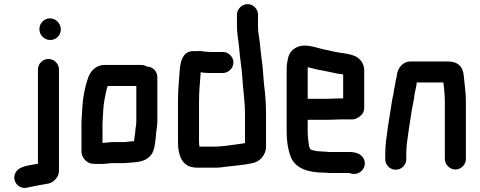

<svg xmlns="http://www.w3.org/2000/svg" viewBox="-20 -779 2328 931"><path d="M164 -442V15C123 23 74 25 56 57C33 99 73 143 115 130C146 123 180 117 215 111C239 106 266 80 266 50V-442C266 -470 243 -493 215 -493C187 -493 164 -470 164 -442ZM171 -638C171 -608 195 -585 224 -585C252 -585 275 -608 275 -636C275 -665 251 -690 222 -690C194 -690 171 -666 171 -638Z M477 -86V-183C478 -204 480 -229 481 -250C483 -282 490 -314 496 -342L502 -362H641V-190C640 -181 640 -176 640 -174C639 -168 638 -161 637 -153L635 -132L632 -111L630 -95L629 -94C623 -94 617 -94 611 -93L593 -91C589 -90 586 -90 583 -90H524C509 -90 491 -86 477 -86ZM693 -456C684 -461 675 -464 666 -464H485C446 -464 418 -434 407 -401C392 -359 382 -309 379 -256L377 -222C376 -209 376 -196 375 -185V-43C375 -15 402 15 431 15C436 16 444 16 453 16H476C491 16 511 12 526 12H583C594 12 609 9 620 9C625 8 629 8 632 8C670 5 699 -6 717 -34C730 -57 733 -90 736 -120L738 -142C740 -160 742 -165 743 -186V-405C743 -433 721 -456 693 -456Z M1061 -527H997C989 -527 977 -529 970 -529C961 -531 952 -532 943 -532C940 -531 936 -531 932 -531H917C866 -531 854 -481 851 -433C847 -382 843 -337 843 -282V-93C843 -20 865 34 936 34H1016C1027 34 1037 34 1047 33C1103 25 1161 23 1212 10C1242 2 1270 -30 1270 -67V-226C1270 -277 1266 -326 1260 -372C1256 -412 1255 -453 1249 -489L1245 -523C1244 -533 1243 -542 1242 -550C1240 -585 1231 -615 1231 -650V-708C1231 -735 1208 -759 1181 -759C1154 -759 1129 -736 1129 -708V-652C1129 -614 1137 -579 1140 -543C1143 -497 1152 -452 1155 -404C1158 -347 1168 -288 1168 -226V-85C1163 -84 1159 -84 1156 -83L1142 -81C1101 -76 1061 -68 1016 -68H947C946 -76 945 -84 945 -93V-282C945 -333 949 -378 953 -424V-429C964 -426 983 -425 997 -425H1061C1088 -425 1112 -449 1112 -476C1112 -503 1088 -527 1061 -527Z M1631 -200H1685C1697 -199 1710 -204 1724 -214C1738 -224 1746 -238 1746 -257V-441C1745 -458 1740 -473 1729 -486C1710 -509 1682 -515 1647 -521L1630 -523C1625 -524 1619 -525 1614 -526C1594 -529 1572 -536 1551 -539C1521 -546 1491 -558 1456 -558C1418 -558 1388 -535 1379 -505C1375 -492 1370 -465 1370 -449V-142C1370 -91 1378 -45 1393 -11C1418 39 1476 58 1550 58C1560 58 1569 60 1581 60H1673C1677 60 1681 62 1684 63C1728 74 1765 27 1742 -12C1730 -33 1705 -42 1673 -42H1573C1566 -43 1558 -44 1550 -44C1546 -44 1541 -44 1535 -45C1517 -45 1500 -49 1486 -54C1484 -58 1478 -66 1478 -74C1475 -96 1472 -117 1472 -143V-198H1569C1584 -198 1617 -200 1631 -200ZM1569 -300H1472V-453L1482 -451C1497 -448 1517 -441 1533 -439C1561 -434 1588 -428 1616 -422L1633 -420C1636 -419 1640 -419 1644 -418V-302H1631C1618 -302 1584 -300 1569 -300Z M1950 -7V-34C1950 -39 1950 -46 1951 -57C1951 -67 1952 -76 1953 -84C1960 -137 1968 -193 1977 -246C1981 -271 1988 -296 1990 -321C1993 -340 1999 -359 2001 -379H2130C2130 -376 2130 -374 2131 -372C2133 -347 2137 -320 2137 -292V-8C2137 19 2161 43 2188 43C2215 43 2239 20 2239 -8V-291C2239 -332 2232 -372 2229 -409C2226 -456 2200 -481 2151 -481H1976C1934 -483 1909 -451 1904 -414C1904 -412 1904 -409 1903 -405C1899 -391 1898 -384 1896 -370C1894 -358 1890 -344 1889 -331L1887 -319C1885 -312 1883 -302 1881 -291C1875 -248 1867 -207 1861 -164C1856 -121 1848 -81 1848 -34V-7C1848 21 1871 44 1899 44C1927 44 1950 21 1950 -7Z"/></svg>

Font: Electronic
Style: UltBlk
Weight: 500
Version: Version 1.011